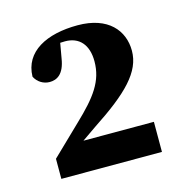

<svg xmlns="http://www.w3.org/2000/svg" viewBox="-70 -877 513 532"><g transform="rotate(-15 186.5 -611.0)"><path d="M43.5 -411.6H332.1V-497.9H92.2L96.3 -474.5L171.1 -526.4C274.8 -594.5 324.3 -643.6 324.3 -704.2C324.3 -762.2 284.5 -811.1 196.8 -811.1C108.1 -811.1 41 -777.4 39.6 -705.7C47.6 -689.6 63.9 -679.1 82.1 -679.1C102.3 -679.1 123.7 -689.4 130.5 -733.9L140.9 -792.8L91.5 -764.1C115.5 -774.8 132.9 -777.1 152.1 -777.1C192.1 -777.1 216.5 -750.8 216.5 -702.7C216.5 -645.9 186.8 -606.8 127.8 -550.6L43.5 -469.2V-411.6Z"/></g></svg>

Font: Source Serif Variable
Style: Regular
Weight: 389
Designer: Frank Grießhammer
Foundry: Adobe Systems Incorporated
Version: Version 3.001;hotconv 1.0.111;makeotfexe 2.5.65597